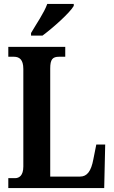

<svg xmlns="http://www.w3.org/2000/svg" viewBox="-20 -951 576 971"><path d="M137 -784V-771H195C249 -811 333 -886 353 -921V-931H219C203 -886 163 -829 137 -784ZM22 0H507L512 -220H467L452 -145C441 -86 421 -58 385 -58H234V-605C234 -651 246 -664 279 -664H310V-714H22V-664H50C77 -664 98 -651 98 -602V-109C98 -63 77 -50 56 -50H22Z"/></svg>

Font: Noto Serif Georgian ExtraCondensed Bold
Style: Regular
Weight: 700
Width: 2
Designer: Monotype Design Team, Akaki Razmadze
Foundry: Google LLC
Version: Version 2.003